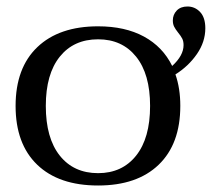

<svg xmlns="http://www.w3.org/2000/svg" viewBox="-20 -561 652 591"><path d="M520 -332Q535 -289 535 -235Q535 -118 468.5 -54Q402 10 282 10Q161 10 94.5 -54Q28 -118 28 -235Q28 -352 95 -416Q162 -480 282 -480Q365 -480 423 -448.5Q481 -417 510 -358Q545 -390 545 -422Q545 -434 541 -442Q537 -450 528 -461Q520 -471 516 -479Q512 -487 512 -498Q512 -516 524 -528.5Q536 -541 557 -541Q580 -541 596 -524Q612 -507 612 -474Q612 -432 586 -394.5Q560 -357 520 -332ZM442 -235Q442 -333 399 -386.5Q356 -440 282 -440Q207 -440 164 -386.5Q121 -333 121 -235Q121 -136 164 -82Q207 -28 282 -28Q356 -28 399 -82Q442 -136 442 -235Z"/></svg>

Font: TavirajRegular
Style: Regular
Weight: 400
Designer: Katatrad Team
Foundry: CadsonDemak
Version: Version 1.001